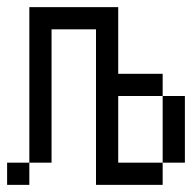

<svg xmlns="http://www.w3.org/2000/svg" viewBox="-20 -520 540 540"><path d="M62.5 -62.5H0V0H62.5ZM62.5 -62.5H125Q125 -62.5 125 -437.5H250V0H437.5V-62.5H312.5V-250H437.5V-62.5H500V-250H437.5V-312.5H312.5V-500H62.5Z"/></svg>

Font: Unifont
Style: Regular
Weight: 500
Version: Version 15.1.04